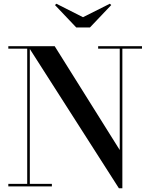

<svg xmlns="http://www.w3.org/2000/svg" viewBox="-20 -997 804 1027"><path d="M424 -905 567.5 -977 575 -970 461 -850H388L274 -970L281.5 -977ZM24.5 -13.5H125.5V-736.5H24.5V-750H272.5L620.5 -194.5V-736.5H505V-750H739.5V-736.5H634.5V10H616L139.5 -735V-13.5H257.5V0H24.5Z"/></svg>

Font: Bodoni* 16 Medium
Style: Regular
Weight: 500
Version: Version 2.2